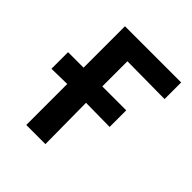

<svg xmlns="http://www.w3.org/2000/svg" viewBox="-191 -833 964 964"><g transform="rotate(45 291.5 -350.5)"><path d="M146 0V-701H545V-583L218 -586L279 -654V-346L282 0ZM36 -407H449V-289L191 -292L36 -289Z"/></g></svg>

Font: Ruda ExtraBold
Style: Regular
Weight: 800
Designer: Mariela Monsalve and Angelina Sanchez
Foundry: Mariela Monsalve and Angelina Sanchez
Version: Version 2.000